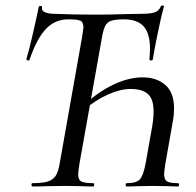

<svg xmlns="http://www.w3.org/2000/svg" viewBox="-20 -675 711 695"><path d="M98 -12Q134 -12 153 -18Q172 -24 181.5 -38.5Q191 -53 196 -83L278 -546Q282 -572 282 -576Q282 -595 271 -600Q260 -605 227 -605Q179 -605 146 -570Q113 -535 87 -459Q86 -456 82 -456Q79 -456 77 -458Q75 -460 76 -463Q84 -488 98.5 -551Q113 -614 120 -649Q121 -654 127 -653.5Q133 -653 132 -648Q130 -635 144.5 -630Q159 -625 175 -625Q249 -622 325 -622Q378 -622 436 -624L493 -625Q525 -625 540.5 -630.5Q556 -636 562 -652Q564 -656 569.5 -655Q575 -654 573 -650Q565 -623 552 -560Q539 -497 533 -460Q532 -456 527 -456Q525 -456 522.5 -457.5Q520 -459 521 -462Q523 -488 523 -498Q523 -554 500 -579.5Q477 -605 429 -605Q398 -605 383 -600Q368 -595 361 -581.5Q354 -568 349 -539L267 -79Q263 -51 263 -44Q263 -24 274.5 -18Q286 -12 317 -12Q321 -12 321 -6Q321 0 317 0Q291 0 276 -1L218 -2L146 -1Q128 0 98 0Q94 0 94 -6Q94 -12 98 -12ZM439 -12Q474 -12 486.5 -26Q499 -40 507 -83L530 -212Q536 -247 536 -271Q536 -317 515 -335Q494 -353 453 -353Q416 -353 371 -333Q326 -313 281 -275L276 -288Q334 -342 390 -368.5Q446 -395 496 -395Q547 -395 578.5 -367.5Q610 -340 610 -283Q610 -259 606 -238L578 -79Q574 -51 574 -45Q574 -25 584.5 -18.5Q595 -12 624 -12Q628 -12 628 -6Q628 0 624 0Q604 0 592 -1L533 -2L474 -1Q460 0 439 0Q435 0 435 -6Q435 -12 439 -12Z"/></svg>

Font: Cormorant Infant Medium
Style: Italic
Weight: 500
Italic angle: -10°
Designer: Christian Thalmann (Catharsis Fonts)
Foundry: Catharsis Fonts
Version: Version 4.000